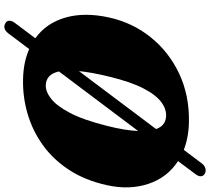

<svg xmlns="http://www.w3.org/2000/svg" viewBox="-60 -768 926 845"><g transform="rotate(90 402.5 -346.0)"><path d="M82.5 92.5Q72 87.5 71.8 75.8Q71.5 64 81 51.5L149 -39Q82.5 -86.5 58 -170.8Q33.5 -255 57.5 -364Q80.5 -467.5 144.8 -547.2Q209 -627 304.5 -672Q400 -717 516.5 -715Q584.5 -714 640 -692.5L700 -772Q708.5 -783.5 721 -787.2Q733.5 -791 744.5 -785Q755.5 -779 756.2 -768.2Q757 -757.5 748.5 -746L689.5 -667Q761.5 -620.5 789.5 -537Q817.5 -453.5 795.5 -354Q774.5 -258.5 728.5 -188Q682.5 -117.5 619 -72Q555.5 -26.5 481 -4.8Q406.5 17 328 15Q254 13.5 196.5 -12L128 79Q106.5 107 82.5 92.5ZM317.5 -363Q308 -323.5 302 -290.8Q296 -258 293.5 -231L548.5 -570.5Q534.5 -610 497 -614Q464.5 -618 431.8 -594.8Q399 -571.5 369.8 -515.2Q340.5 -459 317.5 -363ZM354.5 -85Q382.5 -83.5 414.2 -107.8Q446 -132 477.2 -191.2Q508.5 -250.5 534.5 -354.5Q545 -396 550.5 -430.2Q556 -464.5 557 -491.5L295 -143Q301.5 -113.5 316.8 -99.8Q332 -86 354.5 -85Z"/></g></svg>

Font: Fraunces 9pt S100 Black
Style: Italic
Weight: 900
Italic angle: -16°
Version: Version 1.000; ttfautohint (v1.8.3)